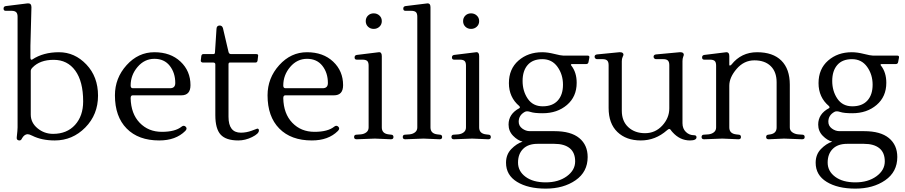

<svg xmlns="http://www.w3.org/2000/svg" viewBox="-20 -820 5355 1136"><path d="M304 11Q227 11 171 -17Q153 -26 144 -26Q125 -26 111 -3Q105 11 96 11Q77 11 79 -7Q84 -50 84 -66V-721Q84 -740 75.5 -748Q67 -756 49 -756H14Q1 -756 1 -769Q1 -782 14 -784L143 -800Q145 -800 148 -800Q166 -800 166 -777L160 -549V-479Q160 -470 164 -467.5Q168 -465 171 -468Q236 -511 329 -511Q422 -511 491 -438.5Q560 -366 560 -254Q560 -142 484.5 -65.5Q409 11 304 11ZM472 -220Q472 -338 425.5 -402Q379 -466 297.5 -466Q216 -466 172 -420Q162 -410 162 -400V-142Q162 -94 202 -61Q242 -28 294 -28Q376 -28 424 -81Q472 -134 472 -220Z M1107 -316Q1107 -256 1053 -256H765Q753 -256 753 -239Q755 -147 806.5 -93.5Q858 -40 937.5 -40Q1017 -40 1055 -71Q1068 -81 1079 -70Q1090 -59 1076 -45Q1020 11 922 11Q799 11 729.5 -59.5Q660 -130 660 -256Q660 -358 729 -434.5Q798 -511 893.5 -511Q989 -511 1048 -455.5Q1107 -400 1107 -316ZM1017 -329Q1017 -389 984.5 -430.5Q952 -472 893.5 -472Q835 -472 794 -424Q753 -376 753 -314Q753 -298 766 -298H986Q1017 -298 1017 -329Z M1512 -48Q1512 -29 1471.5 -9Q1431 11 1390 11Q1317 11 1285.5 -23.5Q1254 -58 1254 -139V-439Q1254 -450 1241 -450H1180Q1175 -450 1171 -453.5Q1167 -457 1168 -462L1171 -488Q1173 -500 1183 -500H1243Q1252 -500 1252 -511L1261 -650Q1262 -669 1280 -669Q1294 -669 1299 -654L1332 -513Q1335 -500 1347 -500H1496Q1510 -500 1507 -488L1504 -462Q1502 -450 1492 -450H1340Q1332 -450 1332 -439V-129Q1332 -35 1405 -35Q1438 -35 1470 -47L1502 -59Q1512 -59 1512 -48Z M2010 -316Q2010 -256 1956 -256H1668Q1656 -256 1656 -239Q1658 -147 1709.5 -93.5Q1761 -40 1840.5 -40Q1920 -40 1958 -71Q1971 -81 1982 -70Q1993 -59 1979 -45Q1923 11 1825 11Q1702 11 1632.5 -59.5Q1563 -130 1563 -256Q1563 -358 1632 -434.5Q1701 -511 1796.5 -511Q1892 -511 1951 -455.5Q2010 -400 2010 -316ZM1920 -329Q1920 -389 1887.5 -430.5Q1855 -472 1796.5 -472Q1738 -472 1697 -424Q1656 -376 1656 -314Q1656 -298 1669 -298H1889Q1920 -298 1920 -329Z M2296 -23Q2308 -22 2308 -9Q2308 4 2293 4L2198 0L2090 4Q2075 4 2075 -9Q2075 -22 2087 -23L2115 -25Q2135 -27 2148 -37.5Q2161 -48 2161 -66V-432Q2161 -452 2152.5 -459.5Q2144 -467 2125 -467H2091Q2078 -467 2078 -480Q2078 -493 2091 -495L2221 -511Q2239 -513 2239 -488V-66Q2239 -30 2279 -25ZM2157.5 -662Q2144 -675 2144 -695Q2144 -715 2157.5 -728Q2171 -741 2191 -741Q2211 -741 2225 -728Q2239 -715 2239 -695Q2239 -675 2225 -662Q2211 -649 2191 -649Q2171 -649 2157.5 -662Z M2511 -800Q2527 -800 2527 -777V-66Q2527 -30 2567 -25L2584 -23Q2596 -22 2596 -9Q2596 4 2581 4L2486 0L2378 4Q2363 4 2363 -9Q2363 -22 2375 -23L2403 -25Q2423 -27 2436 -37.5Q2449 -48 2449 -66V-721Q2449 -741 2440.5 -748.5Q2432 -756 2413 -756H2379Q2366 -756 2366 -769Q2366 -782 2379 -784L2509 -800Q2510 -800 2511 -800Z M2872 -23Q2884 -22 2884 -9Q2884 4 2869 4L2774 0L2666 4Q2651 4 2651 -9Q2651 -22 2663 -23L2691 -25Q2711 -27 2724 -37.5Q2737 -48 2737 -66V-432Q2737 -452 2728.5 -459.5Q2720 -467 2701 -467H2667Q2654 -467 2654 -480Q2654 -493 2667 -495L2797 -511Q2815 -513 2815 -488V-66Q2815 -30 2855 -25ZM2733.5 -662Q2720 -675 2720 -695Q2720 -715 2733.5 -728Q2747 -741 2767 -741Q2787 -741 2801 -728Q2815 -715 2815 -695Q2815 -675 2801 -662Q2787 -649 2767 -649Q2747 -649 2733.5 -662Z M3448 -441H3365Q3359 -441 3358 -438Q3357 -435 3361 -431Q3392 -391 3392 -330Q3392 -248 3334.5 -199Q3277 -150 3191 -150Q3142 -150 3119.5 -157.5Q3097 -165 3085 -158Q3049 -138 3049 -100Q3049 -75 3070 -59.5Q3091 -44 3115 -44H3260Q3358 -44 3407.5 -3Q3457 38 3457 109Q3457 197 3385.5 246.5Q3314 296 3209 296Q3104 296 3039 256Q2974 216 2974 143Q2974 94 3005 62Q3036 30 3072 18Q3043 11 3016 -16.5Q2989 -44 2989 -83Q2989 -146 3053 -180Q3056 -182 3056 -185Q3056 -188 3053 -192Q2991 -244 2991 -328Q2991 -412 3047.5 -461.5Q3104 -511 3188 -511Q3220 -511 3259.5 -501Q3299 -491 3313 -491H3457Q3469 -491 3467 -479L3462 -453Q3460 -441 3448 -441ZM3191 -191Q3249 -191 3280 -225Q3311 -259 3311 -319Q3311 -379 3278.5 -424.5Q3246 -470 3189 -470Q3132 -470 3102 -435.5Q3072 -401 3072 -341Q3072 -281 3102.5 -236Q3133 -191 3191 -191ZM3260 31H3160Q3105 31 3075 61Q3045 91 3045 142Q3045 193 3089.5 226Q3134 259 3209 259Q3284 259 3333.5 223Q3383 187 3383 135Q3383 83 3351 57Q3319 31 3260 31Z M4018 -458V-91Q4018 -59 4038 -39.5Q4058 -20 4086 -20Q4101 -20 4101 -8Q4101 11 4062 11Q4003 11 3959 -38Q3956 -41 3953 -45Q3950 -49 3948 -52Q3944 -57 3939.5 -57Q3935 -57 3926 -49Q3858 11 3771.5 11Q3685 11 3633 -39Q3581 -89 3581 -181V-434Q3581 -454 3572.5 -462Q3564 -470 3546 -470H3512Q3507 -470 3502.5 -474Q3498 -478 3498 -484Q3498 -496 3512 -498L3644 -511Q3647 -511 3649 -511Q3669 -511 3669 -495Q3669 -493 3664 -483Q3659 -473 3659 -458V-165Q3659 -103 3697.5 -67.5Q3736 -32 3796.5 -32Q3857 -32 3898.5 -77Q3940 -122 3940 -179V-434Q3940 -454 3931.5 -462Q3923 -470 3905 -470H3861Q3856 -470 3851.5 -474Q3847 -478 3847 -484Q3847 -496 3861 -498L4001 -511Q4003 -511 4006 -511Q4026 -511 4026 -495Q4026 -493 4022 -483Q4018 -473 4018 -458Z M4279 -511Q4295 -511 4295 -488V-437Q4295 -432 4298.5 -432Q4302 -432 4308 -438Q4366 -511 4459.5 -511Q4553 -511 4603 -461.5Q4653 -412 4653 -319V-66Q4653 -48 4667.5 -37.5Q4682 -27 4702 -25L4729 -23Q4741 -22 4741 -9Q4741 4 4726 4L4619 0L4528 4Q4513 4 4513 -9Q4513 -22 4525 -23L4538 -25Q4575 -31 4575 -66V-333Q4575 -395 4540 -429Q4505 -463 4443.5 -463Q4382 -463 4338.5 -412.5Q4295 -362 4295 -313V-66Q4295 -30 4335 -25L4352 -23Q4364 -22 4364 -9Q4364 4 4349 4L4254 0L4146 4Q4131 4 4131 -9Q4131 -22 4143 -23L4171 -25Q4191 -27 4204 -37.5Q4217 -48 4217 -66V-432Q4217 -452 4208.5 -459.5Q4200 -467 4181 -467H4147Q4134 -467 4134 -480Q4134 -493 4147 -495L4277 -511Q4278 -511 4279 -511Z M5280 -441H5197Q5191 -441 5190 -438Q5189 -435 5193 -431Q5224 -391 5224 -330Q5224 -248 5166.5 -199Q5109 -150 5023 -150Q4974 -150 4951.5 -157.5Q4929 -165 4917 -158Q4881 -138 4881 -100Q4881 -75 4902 -59.5Q4923 -44 4947 -44H5092Q5190 -44 5239.5 -3Q5289 38 5289 109Q5289 197 5217.5 246.5Q5146 296 5041 296Q4936 296 4871 256Q4806 216 4806 143Q4806 94 4837 62Q4868 30 4904 18Q4875 11 4848 -16.5Q4821 -44 4821 -83Q4821 -146 4885 -180Q4888 -182 4888 -185Q4888 -188 4885 -192Q4823 -244 4823 -328Q4823 -412 4879.5 -461.5Q4936 -511 5020 -511Q5052 -511 5091.5 -501Q5131 -491 5145 -491H5289Q5301 -491 5299 -479L5294 -453Q5292 -441 5280 -441ZM5023 -191Q5081 -191 5112 -225Q5143 -259 5143 -319Q5143 -379 5110.5 -424.5Q5078 -470 5021 -470Q4964 -470 4934 -435.5Q4904 -401 4904 -341Q4904 -281 4934.5 -236Q4965 -191 5023 -191ZM5092 31H4992Q4937 31 4907 61Q4877 91 4877 142Q4877 193 4921.5 226Q4966 259 5041 259Q5116 259 5165.5 223Q5215 187 5215 135Q5215 83 5183 57Q5151 31 5092 31Z"/></svg>

Font: Lustria
Style: Regular
Weight: 400
Designer: Matthew Desmond
Foundry: Matthew Desmond
Version: Version 001.001; ttfautohint (v1.6)